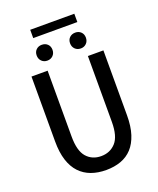

<svg xmlns="http://www.w3.org/2000/svg" viewBox="-166 -1016 932 1129"><g transform="rotate(-20 300.0 -452.0)"><path d="M301 12Q250 12 208.5 -3Q167 -18 137 -49.5Q107 -81 91 -130.5Q75 -180 75 -249V-655H176V-243Q176 -153 210.5 -114Q245 -75 301 -75Q357 -75 392.5 -114Q428 -153 428 -243V-655H525V-249Q525 -180 509 -130.5Q493 -81 464 -49.5Q435 -18 393.5 -3Q352 12 301 12ZM195 -711Q174 -711 160 -725Q146 -739 146 -761Q146 -783 160 -796.5Q174 -810 195 -810Q217 -810 231 -796.5Q245 -783 245 -761Q245 -739 231 -725Q217 -711 195 -711ZM405 -711Q383 -711 369 -725Q355 -739 355 -761Q355 -783 369 -796.5Q383 -810 405 -810Q426 -810 440 -796.5Q454 -783 454 -761Q454 -739 440 -725Q426 -711 405 -711ZM162 -864V-916H438V-864Z"/></g></svg>

Font: SauceCodePro Nerd Font Mono
Style: Regular
Weight: 500
Monospace: yes
Designer: Paul D. Hunt, Teo Tuominen
Foundry: Adobe Systems Incorporated
Version: Version 2.030;PS 1.000;hotconv 16.6.51;makeotf.lib2.5.65220;